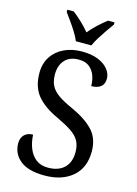

<svg xmlns="http://www.w3.org/2000/svg" viewBox="-138 -1005 779 1088"><g transform="rotate(15 252.0 -460.5)"><path d="M235 10Q139 10 91.5 -28.5Q44 -67 44 -129Q44 -160 62.5 -178.5Q81 -197 113 -197Q115 -153 129.5 -117Q144 -81 171.5 -59.5Q199 -38 242 -38Q303 -38 337 -70.5Q371 -103 371 -163Q371 -201 356.5 -228Q342 -255 309.5 -277Q277 -299 224 -324Q140 -362 98.5 -412.5Q57 -463 57 -545Q57 -600 83.5 -640.5Q110 -681 156 -702.5Q202 -724 260 -724Q316 -724 355 -708Q394 -692 414.5 -666Q435 -640 435 -612Q435 -579 415 -563.5Q395 -548 360 -548Q360 -580 349.5 -609Q339 -638 316 -656.5Q293 -675 254 -675Q201 -675 172.5 -643.5Q144 -612 144 -560Q144 -521 157.5 -494Q171 -467 202 -445Q233 -423 287 -399Q369 -362 414 -315Q459 -268 459 -190Q459 -94 397.5 -42Q336 10 235 10ZM210 -771Q201 -794 184.5 -820.5Q168 -847 149.5 -873Q131 -899 117 -918V-931H155Q181 -911 207.5 -886Q234 -861 255 -835Q276 -861 303 -886Q330 -911 356 -931H394V-918Q380 -899 362 -873Q344 -847 327.5 -820.5Q311 -794 301 -771Z"/></g></svg>

Font: Noto Serif SemiCondensed
Style: Regular
Weight: 400
Width: 4
Designer: Monotype Design Team
Foundry: Monotype Imaging Inc.
Version: Version 2.013